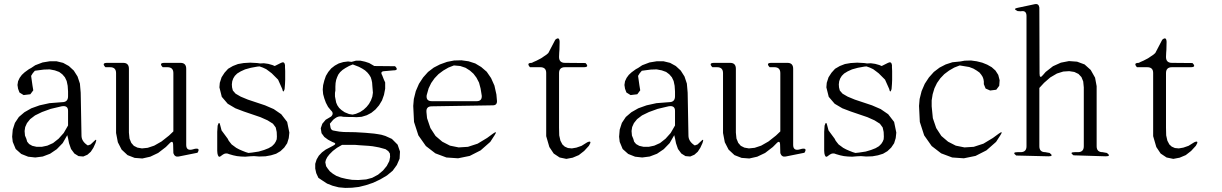

<svg xmlns="http://www.w3.org/2000/svg" viewBox="-20 -797 6040 949"><path d="M309.6 -396.5 300.8 -415 288.1 -429.7 272.5 -441.4 251 -449.2 225.6 -454.1 196.3 -453.1 152.3 -447.3 141.6 -434.6 133.8 -421.9 140.6 -374 144.5 -350.6 129.9 -331.1 96.7 -327.1 76.2 -339.8 69.3 -358.4 66.4 -377 69.3 -395.5 77.1 -412.1 87.9 -426.8 101.6 -439.5 123 -455.1 133.8 -460.9 154.3 -474.6 190.4 -488.3 225.6 -494.1H259.8L292 -486.3L320.3 -470.7L344.7 -448.2L363.3 -418.9L375 -383.8L378.9 -338.9L382.8 -127Q382.8 -97.7 414.1 -78.1L427.7 -83L444.3 -98.6Q461.9 -117.2 452.1 -89.8L441.4 -66.4L428.7 -46.9L412.1 -32.2L391.6 -23.4L368.2 -25.4L347.7 -38.1L331.1 -60.5L321.3 -88.9L316.4 -113.3L312.5 -128.9L290 -89.8L260.7 -59.6L227.5 -37.1L191.4 -23.4L154.3 -18.6L119.1 -22.5L85 -36.1L57.6 -60.5L43 -95.7L40 -121.1L43 -156.2L53.7 -189.5L73.2 -218.8L100.6 -242.2L134.8 -261.7L175.8 -276.4L224.6 -287.1L287.1 -292Q316.4 -292 316.4 -321.3V-344.7L314.5 -373ZM284.2 -271.5 230.5 -258.8 187.5 -243.2 153.3 -226.6 128.9 -208 113.3 -188.5 104.5 -168.9 101.6 -149.4 103.5 -127 110.4 -110.4 114.3 -96.7 124 -85 139.6 -76.2 161.1 -71.3H186.5L213.9 -77.1L242.2 -89.8L269.5 -111.3L294.9 -139.6L316.4 -176.8V-249Q316.4 -277.3 284.2 -271.5Z M900.4 -81.1Q900.4 -51.8 928.7 -57.6L943.4 -61.5Q971.7 -66.4 956.1 -42L863.3 -23.4Q843.8 -19.5 836.9 -40L835.9 -79.1Q835.9 -108.4 816.4 -86.9L799.8 -70.3L761.7 -41L722.7 -22.5L683.6 -13.7L645.5 -16.6L610.4 -30.3L581.1 -57.6L562.5 -93.8L553.7 -139.6V-435.5Q553.7 -464.8 524.4 -464.8H501Q480.5 -486.3 509.8 -486.3H588.9Q617.2 -486.3 617.2 -457V-141.6L620.1 -112.3L628.9 -90.8L641.6 -76.2L659.2 -67.4L681.6 -63.5L710 -66.4L742.2 -77.1L778.3 -97.7L815.4 -127L836.9 -147.5V-435.5Q836.9 -464.8 807.6 -464.8H784.2Q763.7 -486.3 793 -486.3H872.1Q900.4 -486.3 900.4 -457Z M1055.7 -175.8Q1063.5 -203.1 1069.3 -174.8L1075.2 -152.3L1105.5 -111.3L1110.4 -101.6L1117.2 -92.8L1125 -83L1135.7 -75.2L1147.5 -66.4L1162.1 -58.6L1177.7 -51.8L1195.3 -44.9L1208 -41L1226.6 -43L1258.8 -47.9L1285.2 -55.7L1307.6 -64.5L1324.2 -74.2L1335.9 -85.9L1342.8 -96.7L1347.7 -108.4L1348.6 -122.1L1347.7 -144.5L1342.8 -167L1329.1 -185.5L1302.7 -202.1L1267.6 -217.8L1184.6 -246.1L1143.6 -261.7L1105.5 -284.2L1076.2 -318.4L1064.5 -365.2L1066.4 -387.7L1075.2 -415L1089.8 -437.5L1107.4 -457L1130.9 -470.7L1156.2 -480.5L1184.6 -485.4L1216.8 -487.3L1252 -485.4L1265.6 -483.4L1284.2 -484.4L1305.7 -481.4L1326.2 -475.6L1337.9 -470.7L1369.1 -486.3Q1385.7 -495.1 1388.7 -475.6V-464.8L1389.6 -446.3V-402.3L1388.7 -381.8L1386.7 -356.4Q1379.9 -333 1375 -357.4L1354.5 -403.3L1323.2 -434.6L1310.5 -444.3L1295.9 -455.1L1279.3 -462.9L1262.7 -468.8L1252 -467.8L1219.7 -461.9L1191.4 -454.1L1169.9 -444.3L1152.3 -433.6L1140.6 -421.9L1132.8 -409.2L1127.9 -395.5L1126 -379.9L1127 -365.2L1130.9 -349.6L1144.5 -334L1169.9 -319.3L1205.1 -304.7L1290 -276.4L1333 -257.8L1370.1 -232.4L1399.4 -194.3L1410.2 -141.6L1407.2 -114.3L1399.4 -88.9L1384.8 -67.4L1366.2 -49.8L1344.7 -37.1L1319.3 -29.3L1292 -24.4L1260.7 -23.4L1235.4 -25.4L1214.8 -24.4L1192.4 -22.5L1170.9 -23.4L1151.4 -25.4L1132.8 -29.3L1112.3 -35.2Q1096.7 -43 1082 -33.2L1068.4 -23.4Q1058.6 -17.6 1054.7 -39.1L1053.7 -51.8V-65.4V-122.1V-145.5ZM1109.4 -50.8 1110.4 -49.8 1111.3 -52.7Z M1679.7 -144.5 1736.3 -143.6 1786.1 -140.6 1829.1 -136.7 1848.6 -133.8 1865.2 -130.9 1884.8 -125 1917 -110.4 1945.3 -82 1957 -47.9 1955.1 -12.7 1941.4 18.6 1920.9 46.9 1892.6 70.3 1859.4 89.8 1824.2 106.4 1789.1 118.2 1753.9 127 1719.7 130.9 1686.5 131.8 1654.3 128.9 1624 121.1 1596.7 110.4 1571.3 93.8 1553.7 82 1543 58.6 1538.1 36.1V12.7L1544.9 -8.8L1555.7 -27.3L1571.3 -43.9L1589.8 -57.6L1612.3 -69.3L1627 -77.1Q1648.4 -87.9 1624 -94.7L1601.6 -106.4L1583 -120.1L1569.3 -138.7L1565.4 -163.1L1573.2 -185.5L1589.8 -205.1L1616.2 -220.7Q1632.8 -236.3 1615.2 -252L1601.6 -268.6L1590.8 -289.1L1583 -310.5L1577.1 -332L1575.2 -354.5L1577.1 -376L1583 -399.4L1590.8 -421.9L1602.5 -441.4L1617.2 -459L1634.8 -472.7L1654.3 -483.4L1676.8 -490.2L1700.2 -493.2L1717.8 -491.2L1739.3 -497.1H1761.7L1784.2 -492.2L1804.7 -485.4L1830.1 -470.7L1932.6 -469.7Q1953.1 -449.2 1924.8 -449.2L1879.9 -445.3Q1857.4 -444.3 1869.1 -424.8L1877.9 -402.3L1883.8 -389.6V-358.4L1877.9 -328.1L1868.2 -300.8L1853.5 -276.4L1835.9 -255.9L1815.4 -239.3L1793 -227.5L1767.6 -219.7L1742.2 -217.8L1721.7 -218.8H1703.1L1676.8 -219.7Q1654.3 -226.6 1635.7 -211.9L1627 -205.1L1610.4 -185.5L1613.3 -168.9Q1614.3 -157.2 1625 -152.3L1640.6 -149.4L1657.2 -146.5ZM1670.9 -81.1 1645.5 -66.4 1625 -50.8 1608.4 -34.2 1597.7 -20.5 1590.8 -6.8 1587.9 4.9 1591.8 24.4 1599.6 36.1 1610.4 49.8 1625 61.5 1642.6 72.3 1666 81.1 1690.4 86.9 1719.7 91.8 1751 92.8 1790 89.8 1819.3 82 1848.6 66.4 1873 45.9 1891.6 23.4 1904.3 -1 1908.2 -21.5 1907.2 -38.1 1899.4 -49.8 1885.7 -59.6 1853.5 -68.4 1837.9 -71.3 1821.3 -74.2 1801.8 -76.2 1757.8 -79.1 1733.4 -81.1ZM1816.4 -402.3 1812.5 -415 1804.7 -427.7 1795.9 -438.5 1784.2 -449.2 1770.5 -458 1753.9 -466.8 1736.3 -473.6 1723.6 -478.5 1705.1 -470.7 1687.5 -460.9 1672.9 -451.2 1661.1 -440.4 1652.3 -428.7 1646.5 -416 1641.6 -402.3 1638.7 -386.7 1637.7 -369.1V-349.6L1635.7 -337.9V-320.3L1638.7 -304.7L1641.6 -290L1647.5 -276.4L1656.2 -263.7L1668 -252.9L1683.6 -242.2L1705.1 -233.4L1722.7 -230.5L1739.3 -234.4L1759.8 -243.2L1777.3 -254.9L1792 -268.6L1803.7 -283.2L1813.5 -300.8L1820.3 -319.3L1823.2 -338.9L1820.3 -374L1819.3 -388.7Z M2417 -136.7Q2440.4 -153.3 2424.8 -128.9L2403.3 -95.7L2355.5 -53.7L2301.8 -26.4L2244.1 -14.6L2186.5 -18.6L2131.8 -39.1L2085 -75.2L2047.9 -127.9L2026.4 -194.3L2022.5 -273.4L2025.4 -307.6L2035.2 -346.7L2050.8 -382.8L2071.3 -414.1L2095.7 -441.4L2124 -462.9L2154.3 -478.5L2189.5 -491.2L2224.6 -498L2260.7 -499L2295.9 -494.1L2329.1 -483.4L2358.4 -465.8L2385.7 -442.4L2407.2 -411.1L2423.8 -374L2433.6 -330.1L2436.5 -296.9Q2436.5 -276.4 2416 -276.4L2114.3 -271.5Q2085 -271.5 2087.9 -242.2L2090.8 -212.9L2107.4 -164.1L2132.8 -125L2166 -96.7L2204.1 -77.1L2247.1 -68.4L2293 -71.3L2340.8 -86.9L2387.7 -115.2ZM2223.6 -473.6 2196.3 -462.9 2170.9 -448.2 2147.5 -430.7 2127.9 -410.2 2111.3 -386.7 2098.6 -360.4 2088.9 -326.2Q2085 -296.9 2114.3 -296.9H2335.9Q2362.3 -296.9 2361.3 -323.2L2355.5 -359.4L2347.7 -388.7L2335 -413.1L2320.3 -432.6L2302.7 -448.2L2281.2 -461.9L2254.9 -470.7Z M2882.8 -93.8Q2909.2 -105.5 2890.6 -76.2L2867.2 -50.8L2840.8 -30.3L2810.5 -17.6L2779.3 -11.7L2746.1 -18.6L2716.8 -38.1L2695.3 -70.3L2679.7 -124V-436.5Q2679.7 -464.8 2650.4 -464.8H2599.6Q2580.1 -486.3 2608.4 -486.3L2618.2 -491.2L2631.8 -497.1L2654.3 -508.8L2681.6 -527.3L2690.4 -535.2L2724.6 -600.6Q2745.1 -618.2 2746.1 -589.8L2745.1 -549.8L2744.1 -537.1L2743.2 -515.6Q2743.2 -486.3 2772.5 -486.3L2874 -485.4Q2894.5 -464.8 2865.2 -464.8H2772.5Q2743.2 -464.8 2743.2 -435.5V-166L2744.1 -127.9L2750 -101.6L2759.8 -83L2771.5 -72.3L2787.1 -65.4L2806.6 -63.5L2829.1 -67.4L2854.5 -76.2Z M3309.6 -396.5 3300.8 -415 3288.1 -429.7 3272.5 -441.4 3251 -449.2 3225.6 -454.1 3196.3 -453.1 3152.3 -447.3 3141.6 -434.6 3133.8 -421.9 3140.6 -374 3144.5 -350.6 3129.9 -331.1 3096.7 -327.1 3076.2 -339.8 3069.3 -358.4 3066.4 -377 3069.3 -395.5 3077.1 -412.1 3087.9 -426.8 3101.6 -439.5 3123 -455.1 3133.8 -460.9 3154.3 -474.6 3190.4 -488.3 3225.6 -494.1H3259.8L3292 -486.3L3320.3 -470.7L3344.7 -448.2L3363.3 -418.9L3375 -383.8L3378.9 -338.9L3382.8 -127Q3382.8 -97.7 3414.1 -78.1L3427.7 -83L3444.3 -98.6Q3461.9 -117.2 3452.1 -89.8L3441.4 -66.4L3428.7 -46.9L3412.1 -32.2L3391.6 -23.4L3368.2 -25.4L3347.7 -38.1L3331.1 -60.5L3321.3 -88.9L3316.4 -113.3L3312.5 -128.9L3290 -89.8L3260.7 -59.6L3227.5 -37.1L3191.4 -23.4L3154.3 -18.6L3119.1 -22.5L3085 -36.1L3057.6 -60.5L3043 -95.7L3040 -121.1L3043 -156.2L3053.7 -189.5L3073.2 -218.8L3100.6 -242.2L3134.8 -261.7L3175.8 -276.4L3224.6 -287.1L3287.1 -292Q3316.4 -292 3316.4 -321.3V-344.7L3314.5 -373ZM3284.2 -271.5 3230.5 -258.8 3187.5 -243.2 3153.3 -226.6 3128.9 -208 3113.3 -188.5 3104.5 -168.9 3101.6 -149.4 3103.5 -127 3110.4 -110.4 3114.3 -96.7 3124 -85 3139.6 -76.2 3161.1 -71.3H3186.5L3213.9 -77.1L3242.2 -89.8L3269.5 -111.3L3294.9 -139.6L3316.4 -176.8V-249Q3316.4 -277.3 3284.2 -271.5Z M3900.4 -81.1Q3900.4 -51.8 3928.7 -57.6L3943.4 -61.5Q3971.7 -66.4 3956.1 -42L3863.3 -23.4Q3843.8 -19.5 3836.9 -40L3835.9 -79.1Q3835.9 -108.4 3816.4 -86.9L3799.8 -70.3L3761.7 -41L3722.7 -22.5L3683.6 -13.7L3645.5 -16.6L3610.4 -30.3L3581.1 -57.6L3562.5 -93.8L3553.7 -139.6V-435.5Q3553.7 -464.8 3524.4 -464.8H3501Q3480.5 -486.3 3509.8 -486.3H3588.9Q3617.2 -486.3 3617.2 -457V-141.6L3620.1 -112.3L3628.9 -90.8L3641.6 -76.2L3659.2 -67.4L3681.6 -63.5L3710 -66.4L3742.2 -77.1L3778.3 -97.7L3815.4 -127L3836.9 -147.5V-435.5Q3836.9 -464.8 3807.6 -464.8H3784.2Q3763.7 -486.3 3793 -486.3H3872.1Q3900.4 -486.3 3900.4 -457Z M4055.7 -175.8Q4063.5 -203.1 4069.3 -174.8L4075.2 -152.3L4105.5 -111.3L4110.4 -101.6L4117.2 -92.8L4125 -83L4135.7 -75.2L4147.5 -66.4L4162.1 -58.6L4177.7 -51.8L4195.3 -44.9L4208 -41L4226.6 -43L4258.8 -47.9L4285.2 -55.7L4307.6 -64.5L4324.2 -74.2L4335.9 -85.9L4342.8 -96.7L4347.7 -108.4L4348.6 -122.1L4347.7 -144.5L4342.8 -167L4329.1 -185.5L4302.7 -202.1L4267.6 -217.8L4184.6 -246.1L4143.6 -261.7L4105.5 -284.2L4076.2 -318.4L4064.5 -365.2L4066.4 -387.7L4075.2 -415L4089.8 -437.5L4107.4 -457L4130.9 -470.7L4156.2 -480.5L4184.6 -485.4L4216.8 -487.3L4252 -485.4L4265.6 -483.4L4284.2 -484.4L4305.7 -481.4L4326.2 -475.6L4337.9 -470.7L4369.1 -486.3Q4385.7 -495.1 4388.7 -475.6V-464.8L4389.6 -446.3V-402.3L4388.7 -381.8L4386.7 -356.4Q4379.9 -333 4375 -357.4L4354.5 -403.3L4323.2 -434.6L4310.5 -444.3L4295.9 -455.1L4279.3 -462.9L4262.7 -468.8L4252 -467.8L4219.7 -461.9L4191.4 -454.1L4169.9 -444.3L4152.3 -433.6L4140.6 -421.9L4132.8 -409.2L4127.9 -395.5L4126 -379.9L4127 -365.2L4130.9 -349.6L4144.5 -334L4169.9 -319.3L4205.1 -304.7L4290 -276.4L4333 -257.8L4370.1 -232.4L4399.4 -194.3L4410.2 -141.6L4407.2 -114.3L4399.4 -88.9L4384.8 -67.4L4366.2 -49.8L4344.7 -37.1L4319.3 -29.3L4292 -24.4L4260.7 -23.4L4235.4 -25.4L4214.8 -24.4L4192.4 -22.5L4170.9 -23.4L4151.4 -25.4L4132.8 -29.3L4112.3 -35.2Q4096.7 -43 4082 -33.2L4068.4 -23.4Q4058.6 -17.6 4054.7 -39.1L4053.7 -51.8V-65.4V-122.1V-145.5ZM4109.4 -50.8 4110.4 -49.8 4111.3 -52.7Z M4917 -136.7Q4940.4 -153.3 4924.8 -128.9L4903.3 -95.7L4855.5 -53.7L4801.8 -26.4L4744.1 -14.6L4686.5 -18.6L4631.8 -39.1L4585 -75.2L4547.9 -127.9L4526.4 -194.3L4522.5 -273.4L4525.4 -307.6L4535.2 -346.7L4550.8 -382.8L4571.3 -414.1L4595.7 -441.4L4624 -462.9L4654.3 -478.5L4687.5 -489.3L4726.6 -493.2L4748 -497.1L4779.3 -498L4807.6 -494.1L4835 -487.3L4859.4 -477.5L4881.8 -464.8L4900.4 -448.2L4914.1 -426.8L4920.9 -400.4L4918.9 -373L4904.3 -353.5L4874 -349.6L4851.6 -359.4L4842.8 -380.9V-394.5L4840.8 -406.2L4836.9 -417L4830.1 -427.7L4821.3 -438.5L4807.6 -448.2L4791 -458L4770.5 -465.8L4723.6 -473.6L4696.3 -462.9L4670.9 -448.2L4647.5 -430.7L4627.9 -410.2L4611.3 -386.7L4598.6 -360.4L4589.8 -331.1L4585 -300.8V-271.5L4590.8 -212.9L4607.4 -164.1L4632.8 -125L4666 -96.7L4704.1 -77.1L4747.1 -68.4L4793 -71.3L4840.8 -86.9L4887.7 -115.2Z M5286.1 -29.3Q5263.7 -44.9 5292 -44.9H5307.6Q5336.9 -44.9 5336.9 -74.2V-365.2L5334 -394.5L5325.2 -416L5310.5 -431.6L5290 -441.4L5264.6 -445.3L5235.4 -443.4L5204.1 -433.6L5170.9 -414.1L5140.6 -387.7L5117.2 -362.3V-74.2Q5117.2 -44.9 5146.5 -44.9L5168 -41Q5190.4 -24.4 5162.1 -24.4L5002.9 -28.3Q4980.5 -44.9 5008.8 -44.9H5024.4Q5053.7 -44.9 5053.7 -74.2V-717.8Q5053.7 -747.1 5025.4 -741.2L5009.8 -742.2Q4983.4 -753.9 5011.7 -758.8L5062.5 -769.5L5094.7 -776.4Q5114.3 -780.3 5117.2 -759.8L5118.2 -433.6Q5118.2 -404.3 5135.7 -426.8L5148.4 -441.4L5184.6 -469.7L5223.6 -487.3L5263.7 -495.1L5303.7 -492.2L5340.8 -478.5L5371.1 -451.2L5392.6 -413.1L5400.4 -371.1V-74.2Q5400.4 -44.9 5429.7 -44.9L5451.2 -41Q5473.6 -24.4 5445.3 -24.4Z M5882.8 -93.8Q5909.2 -105.5 5890.6 -76.2L5867.2 -50.8L5840.8 -30.3L5810.5 -17.6L5779.3 -11.7L5746.1 -18.6L5716.8 -38.1L5695.3 -70.3L5679.7 -124V-436.5Q5679.7 -464.8 5650.4 -464.8H5599.6Q5580.1 -486.3 5608.4 -486.3L5618.2 -491.2L5631.8 -497.1L5654.3 -508.8L5681.6 -527.3L5690.4 -535.2L5724.6 -600.6Q5745.1 -618.2 5746.1 -589.8L5745.1 -549.8L5744.1 -537.1L5743.2 -515.6Q5743.2 -486.3 5772.5 -486.3L5874 -485.4Q5894.5 -464.8 5865.2 -464.8H5772.5Q5743.2 -464.8 5743.2 -435.5V-166L5744.1 -127.9L5750 -101.6L5759.8 -83L5771.5 -72.3L5787.1 -65.4L5806.6 -63.5L5829.1 -67.4L5854.5 -76.2Z"/></svg>

Font: B2 Hana
Style: Regular
Weight: 500
Version: 2020-08-05; (max)